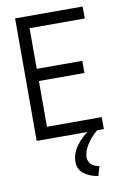

<svg xmlns="http://www.w3.org/2000/svg" viewBox="-94 -680 637 963"><g transform="rotate(-10 225.0 -198.5)"><path d="M53 0V-624H397V-563H116V-356H348V-294H116V-61H395V0ZM341 179 327 227Q282 220 254 197.5Q226 175 226 137Q226 97 254 57Q282 17 335 -17L361 0Q326 29 305.5 62.5Q285 96 285 123Q285 144 298.5 159Q312 174 341 179Z"/></g></svg>

Font: Inconsolata SemiCondensed
Style: Regular
Weight: 400
Width: 4
Monospace: yes
Designer: Raph Levien, Cyreal, Brenton Simpson
Foundry: Raph Levien, Cyreal, Google
Version: Version 3.001; ttfautohint (v1.8.2.53-6de2)